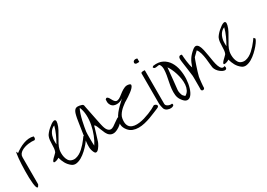

<svg xmlns="http://www.w3.org/2000/svg" viewBox="5 -1699 3619 2599"><g transform="rotate(-30 1815.0 -400.0)"><path d="M96.7 -10.7Q81.1 21.5 70.3 22Q59.6 22.5 52.2 0.5Q44.9 -21.5 40.5 -61.5Q36.1 -101.6 34.7 -150.4Q33.2 -199.2 34.2 -252.9Q35.2 -306.6 37.6 -356.4Q40 -406.2 43.9 -447.8Q47.9 -489.3 52.2 -513.2Q56.6 -537.1 61.5 -539.1Q66.4 -541 71.3 -512.7Q102.5 -536.1 138.7 -557.1Q174.8 -578.1 213.4 -592.3Q252 -606.4 291.5 -610.4Q331.1 -614.3 368.2 -603.5Q372.1 -590.8 369.1 -574.2Q366.2 -557.6 350.6 -552.7Q335 -555.7 309.6 -555.7Q284.2 -555.7 255.9 -551.8Q227.5 -547.9 199.2 -539.1Q170.9 -530.3 147.9 -516.1Q125 -502 110.8 -481.9Q96.7 -461.9 96.7 -434.6Z M615.2 -16.6Q574.2 -48.8 550.3 -92.3Q526.4 -135.7 513.7 -185.5Q507.8 -180.7 496.1 -174.8Q484.4 -168.9 472.2 -165Q460 -161.1 448.2 -159.7Q436.5 -158.2 431.2 -162.1Q425.8 -166 428.2 -175.3Q430.7 -184.6 446.3 -203.1Q448.2 -206.1 458.5 -215.8Q468.8 -225.6 480.5 -236.8Q492.2 -248 502 -258.3Q511.7 -268.6 513.7 -271.5Q524.4 -295.9 526.9 -325.2Q529.3 -354.5 529.8 -386.2Q530.3 -418 533.2 -449.2Q536.1 -480.5 547.9 -507.8Q554.7 -523.4 573.7 -546.4Q592.8 -569.3 616.7 -590.8Q640.6 -612.3 665.5 -629.4Q690.4 -646.5 708.5 -650.4Q726.6 -654.3 734.9 -641.6Q743.2 -628.9 734.4 -592.8Q723.6 -549.8 701.7 -509.3Q679.7 -468.8 656.2 -429.2Q632.8 -389.6 611.8 -350.6Q590.8 -311.5 582 -271.5Q577.1 -250 577.1 -219.2Q577.1 -188.5 584 -158.2Q590.8 -127.9 606.4 -103Q622.1 -78.1 649.4 -68.4Q680.7 -56.6 711.9 -62.5Q743.2 -68.4 772.9 -85Q802.7 -101.6 830.1 -126.5Q857.4 -151.4 880.9 -177.7Q904.3 -204.1 922.9 -229Q941.4 -253.9 954.1 -271.5L970.7 -253.9Q977.5 -248 962.4 -220.7Q947.3 -193.4 918.5 -158.7Q889.6 -124 850.6 -87.9Q811.5 -51.8 770 -27.3Q728.5 -2.9 688 2.9Q647.5 8.8 615.2 -16.6ZM582 -441.4Q581.1 -436.5 580.6 -424.3Q580.1 -412.1 580.1 -398.4Q580.1 -384.8 580.6 -373Q581.1 -361.3 582 -356.4Q613.3 -410.2 640.6 -470.7Q668 -531.2 683.6 -592.8Q661.1 -585 643.1 -568.8Q625 -552.7 612.3 -531.7Q599.6 -510.7 592.3 -487.3Q585 -463.9 582 -441.4Z M965.8 -16.6Q946.3 -57.6 944.8 -99.6Q943.4 -141.6 949.2 -185.5Q950.2 -199.2 954.1 -226.6Q958 -253.9 962.9 -287.1Q967.8 -320.3 973.6 -357.4Q979.5 -394.5 984.4 -427.7Q989.3 -460.9 993.7 -486.8Q998 -512.7 1000 -525.4Q1007.8 -566.4 1017.1 -595.2Q1026.4 -624 1042.5 -639.6Q1058.6 -655.3 1084.5 -656.2Q1110.4 -657.2 1151.4 -643.6Q1156.2 -642.6 1162.1 -636.2Q1168 -629.9 1168.9 -627Q1170.9 -614.3 1176.3 -587.9Q1181.6 -561.5 1188.5 -527.8Q1195.3 -494.1 1202.6 -457.5Q1210 -420.9 1216.8 -387.2Q1223.6 -353.5 1229 -327.1Q1234.4 -300.8 1237.3 -288.1Q1252 -218.8 1273.4 -191.9Q1294.9 -165 1319.3 -164.1Q1343.8 -163.1 1369.6 -180.2Q1395.5 -197.3 1420.9 -216.3Q1446.3 -235.4 1468.8 -249Q1491.2 -262.7 1507.8 -253.9Q1507.8 -235.4 1499 -217.8Q1490.2 -200.2 1478 -185.1Q1465.8 -169.9 1451.2 -157.2Q1436.5 -144.5 1423.8 -135.7Q1369.1 -99.6 1332.5 -97.7Q1295.9 -95.7 1270.5 -114.3Q1245.1 -132.8 1229.5 -165Q1213.9 -197.3 1201.7 -230.5Q1189.5 -263.7 1178.2 -289.6Q1167 -315.4 1151.4 -322.3Q1148.4 -309.6 1139.2 -278.3Q1129.9 -247.1 1119.1 -211.9Q1108.4 -176.8 1098.6 -145.5Q1088.9 -114.3 1085 -101.6Q1083 -96.7 1076.7 -83Q1070.3 -69.3 1060.5 -53.2Q1050.8 -37.1 1038.6 -22Q1026.4 -6.8 1013.7 1.5Q1001 9.8 988.3 6.8Q975.6 3.9 965.8 -16.6ZM1016.6 -304.7Q1014.6 -293 1014.2 -261.7Q1013.7 -230.5 1013.7 -195.3Q1013.7 -160.2 1014.2 -128.9Q1014.6 -97.7 1016.6 -85Q1050.8 -136.7 1078.1 -205.6Q1105.5 -274.4 1119.6 -348.1Q1133.8 -421.9 1130.9 -494.6Q1127.9 -567.4 1101.6 -627Q1085 -596.7 1070.3 -550.8Q1055.7 -504.9 1044.9 -457.5Q1034.2 -410.2 1026.9 -368.7Q1019.5 -327.1 1016.6 -304.7Z M1503.9 -60.5Q1467.8 -105.5 1464.8 -149.9Q1461.9 -194.3 1478.5 -235.4Q1495.1 -276.4 1524.9 -313Q1554.7 -349.6 1583.5 -377.9Q1612.3 -406.2 1634.3 -425.8Q1656.2 -445.3 1657.2 -452.1Q1646.5 -440.4 1627 -431.6Q1607.4 -422.9 1584.5 -419.4Q1561.5 -416 1537.6 -419.9Q1513.7 -423.8 1495.6 -438.5Q1477.5 -453.1 1467.8 -479.5Q1458 -505.9 1462.9 -547.9Q1476.6 -563.5 1486.8 -561.5Q1497.1 -559.6 1506.3 -548.8Q1515.6 -538.1 1523.9 -521Q1532.2 -503.9 1542.5 -488.8Q1552.7 -473.6 1565.9 -463.9Q1579.1 -454.1 1596.7 -458Q1623 -462.9 1650.4 -484.4Q1677.7 -505.9 1707 -527.3Q1736.3 -548.8 1769 -562.5Q1801.8 -576.2 1837.9 -566.4Q1863.3 -559.6 1861.3 -543.9Q1859.4 -528.3 1842.3 -508.3Q1825.2 -488.3 1797.4 -467.3Q1769.5 -446.3 1742.7 -428.2Q1715.8 -410.2 1694.8 -397.9Q1673.8 -385.7 1670.9 -383.8Q1648.4 -367.2 1625 -348.6Q1601.6 -330.1 1581.5 -308.1Q1561.5 -286.1 1547.4 -262.2Q1533.2 -238.3 1529.3 -211.9Q1520.5 -157.2 1530.8 -123Q1541 -88.9 1565.4 -70.8Q1589.8 -52.7 1624.5 -47.9Q1659.2 -43 1699.2 -47.9Q1739.3 -52.7 1781.7 -65.4Q1824.2 -78.1 1862.8 -93.3Q1901.4 -108.4 1934.1 -125Q1966.8 -141.6 1987.3 -155.3Q2000 -155.3 2011.7 -149.4Q2023.4 -143.6 2028.8 -134.3Q2034.2 -125 2029.8 -114.7Q2025.4 -104.5 2006.8 -96.7Q1976.6 -85 1936 -67.4Q1895.5 -49.8 1849.6 -33.2Q1803.7 -16.6 1755.4 -5.4Q1707 5.9 1661.1 5.9Q1615.2 5.9 1574.7 -8.8Q1534.2 -23.4 1503.9 -60.5Z M2077.1 -50.8Q2075.2 -54.7 2072.3 -65.9Q2069.3 -77.1 2066.4 -90.8Q2063.5 -104.5 2061.5 -117.2Q2059.6 -129.9 2059.6 -135.7V-610.4Q2059.6 -620.1 2068.4 -624Q2077.1 -627.9 2088.4 -628.4Q2099.6 -628.9 2108.9 -627.9Q2118.2 -627 2119.1 -627V-101.6Q2119.1 -85 2129.9 -74.2Q2140.6 -63.5 2155.3 -57.1Q2169.9 -50.8 2185.5 -49.3Q2201.2 -47.9 2211.9 -50.8Q2225.6 -30.3 2211.4 -18.1Q2197.3 -5.9 2171.4 -4.4Q2145.5 -2.9 2117.7 -14.2Q2089.8 -25.4 2077.1 -50.8ZM2043 -780.3Q2043 -808.6 2065.4 -816.9Q2087.9 -825.2 2111.3 -814.5V-762.7Q2108.4 -761.7 2101.1 -761.2Q2093.8 -760.7 2085.4 -760.7Q2077.1 -760.7 2069.8 -761.2Q2062.5 -761.7 2059.6 -762.7Q2055.7 -763.7 2049.3 -770.5Q2043 -777.3 2043 -780.3Z M2336.9 -50.8Q2312.5 -86.9 2307.6 -131.3Q2302.7 -175.8 2307.6 -224.6Q2312.5 -273.4 2323.2 -323.2Q2334 -373 2341.8 -419.4Q2349.6 -465.8 2350.6 -506.3Q2351.6 -546.9 2336.9 -576.2Q2329.1 -591.8 2315.9 -591.3Q2302.7 -590.8 2287.6 -587.4Q2272.5 -584 2257.3 -585Q2242.2 -585.9 2230.5 -603.5Q2231.4 -607.4 2237.8 -613.8Q2244.1 -620.1 2247.1 -621.1Q2335 -633.8 2394 -603Q2453.1 -572.3 2488.3 -516.1Q2523.4 -460 2536.6 -387.7Q2549.8 -315.4 2545.9 -244.1Q2542 -172.9 2523.4 -111.8Q2504.9 -50.8 2476.6 -17.6Q2448.2 15.6 2412.1 11.7Q2376 7.8 2336.9 -50.8ZM2387.7 -85Q2388.7 -82 2393.6 -77.1Q2398.4 -72.3 2403.8 -66.4Q2409.2 -60.5 2414.1 -56.2Q2418.9 -51.8 2420.9 -50.8Q2457 -71.3 2474.6 -106.4Q2492.2 -141.6 2495.6 -184.6Q2499 -227.5 2491.7 -274.9Q2484.4 -322.3 2470.7 -366.2Q2457 -410.2 2439 -447.3Q2420.9 -484.4 2404.3 -507.8Q2403.3 -495.1 2400.4 -468.8Q2397.5 -442.4 2394.5 -409.2Q2391.6 -376 2387.7 -338.9Q2383.8 -301.8 2380.4 -268.1Q2377 -234.4 2374 -208Q2371.1 -181.6 2370.1 -168.9Q2369.1 -159.2 2370.6 -147Q2372.1 -134.8 2375 -123Q2377.9 -111.3 2381.3 -101.1Q2384.8 -90.8 2387.7 -85Z M2642.6 -16.6Q2643.6 -29.3 2643.6 -60.5V-193.4Q2643.6 -224.6 2642.6 -237.3Q2641.6 -243.2 2639.2 -262.7Q2636.7 -282.2 2633.3 -308.6Q2629.9 -335 2626 -364.3Q2622.1 -393.6 2618.2 -419.9Q2614.3 -446.3 2611.8 -465.8Q2609.4 -485.4 2608.4 -492.2Q2606.4 -505.9 2606.9 -520.5Q2607.4 -535.2 2612.3 -545.9Q2617.2 -556.6 2627.9 -561Q2638.7 -565.4 2659.2 -558.6Q2660.2 -538.1 2662.6 -510.3Q2665 -482.4 2668.9 -452.1Q2672.9 -421.9 2678.7 -392.6Q2684.6 -363.3 2693.4 -338.9Q2706.1 -375 2718.3 -402.8Q2730.5 -430.7 2746.1 -454.1Q2761.7 -477.5 2781.2 -498.5Q2800.8 -519.5 2828.1 -542Q2862.3 -570.3 2885.3 -564.9Q2908.2 -559.6 2923.3 -531.7Q2938.5 -503.9 2948.2 -460Q2958 -416 2965.8 -366.7Q2973.6 -317.4 2981.9 -270Q2990.2 -222.7 3002.9 -188Q3015.6 -153.3 3034.7 -137.2Q3053.7 -121.1 3083 -135.7Q3091.8 -109.4 3085.4 -97.2Q3079.1 -85 3064 -83.5Q3048.8 -82 3028.3 -91.3Q3007.8 -100.6 2987.8 -116.7Q2967.8 -132.8 2952.1 -155.3Q2936.5 -177.7 2930.7 -203.1Q2926.8 -220.7 2923.8 -260.7Q2920.9 -300.8 2915 -346.7Q2909.2 -392.6 2897 -437Q2884.8 -481.4 2862.3 -507.8L2793.9 -441.4Q2791 -437.5 2779.8 -406.2Q2768.6 -375 2754.9 -334.5Q2741.2 -293.9 2728.5 -252.4Q2715.8 -210.9 2710 -185.5Q2708 -176.8 2705.1 -152.8Q2702.1 -128.9 2699.2 -101.6Q2696.3 -74.2 2694.8 -50.3Q2693.4 -26.4 2693.4 -16.6Q2684.6 1 2668 1Q2651.4 1 2642.6 -16.6Z M3272.5 -16.6Q3231.4 -48.8 3207.5 -92.3Q3183.6 -135.7 3170.9 -185.5Q3165 -180.7 3153.3 -174.8Q3141.6 -168.9 3129.4 -165Q3117.2 -161.1 3105.5 -159.7Q3093.8 -158.2 3088.4 -162.1Q3083 -166 3085.4 -175.3Q3087.9 -184.6 3103.5 -203.1Q3105.5 -206.1 3115.7 -215.8Q3126 -225.6 3137.7 -236.8Q3149.4 -248 3159.2 -258.3Q3168.9 -268.6 3170.9 -271.5Q3181.6 -295.9 3184.1 -325.2Q3186.5 -354.5 3187 -386.2Q3187.5 -418 3190.4 -449.2Q3193.4 -480.5 3205.1 -507.8Q3211.9 -523.4 3231 -546.4Q3250 -569.3 3273.9 -590.8Q3297.9 -612.3 3322.8 -629.4Q3347.7 -646.5 3365.7 -650.4Q3383.8 -654.3 3392.1 -641.6Q3400.4 -628.9 3391.6 -592.8Q3380.9 -549.8 3358.9 -509.3Q3336.9 -468.8 3313.5 -429.2Q3290 -389.6 3269 -350.6Q3248 -311.5 3239.3 -271.5Q3234.4 -250 3234.4 -219.2Q3234.4 -188.5 3241.2 -158.2Q3248 -127.9 3263.7 -103Q3279.3 -78.1 3306.6 -68.4Q3337.9 -56.6 3369.1 -62.5Q3400.4 -68.4 3430.2 -85Q3460 -101.6 3487.3 -126.5Q3514.6 -151.4 3538.1 -177.7Q3561.5 -204.1 3580.1 -229Q3598.6 -253.9 3611.3 -271.5L3627.9 -253.9Q3634.8 -248 3619.6 -220.7Q3604.5 -193.4 3575.7 -158.7Q3546.9 -124 3507.8 -87.9Q3468.8 -51.8 3427.2 -27.3Q3385.7 -2.9 3345.2 2.9Q3304.7 8.8 3272.5 -16.6ZM3239.3 -441.4Q3238.3 -436.5 3237.8 -424.3Q3237.3 -412.1 3237.3 -398.4Q3237.3 -384.8 3237.8 -373Q3238.3 -361.3 3239.3 -356.4Q3270.5 -410.2 3297.9 -470.7Q3325.2 -531.2 3340.8 -592.8Q3318.4 -585 3300.3 -568.8Q3282.2 -552.7 3269.5 -531.7Q3256.8 -510.7 3249.5 -487.3Q3242.2 -463.9 3239.3 -441.4Z"/></g></svg>

Font: Over the Rainbow
Style: Regular
Weight: 400
Designer: Kimberly Geswein
Foundry: Kimberly Geswein
Version: Version 1.002 2010